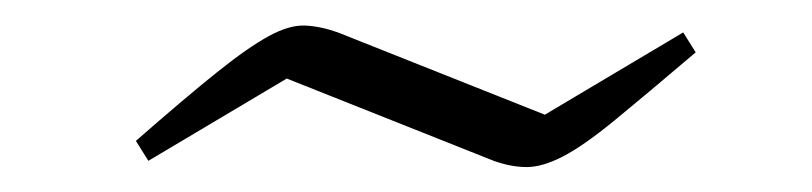

<svg xmlns="http://www.w3.org/2000/svg" viewBox="-20 -361 651 154"><path d="M99 -232 89 -248Q129 -283 154 -303Q179 -323 195.5 -332Q212 -341 224.5 -340.5Q237 -340 251 -335L417 -269L528 -335L538 -319Q498 -285 473 -264.5Q448 -244 431.5 -235.5Q415 -227 402.5 -227Q390 -227 376 -232L210 -298Z"/></svg>

Font: Piazzolla Thin ExtraLight
Style: Italic
Weight: 250
Italic angle: -11.3°
Version: Version 2.005